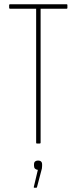

<svg xmlns="http://www.w3.org/2000/svg" viewBox="-20 -675 360 903"><path d="M153 0Q150 0 150 -4V-634H27Q23 -634 23 -638V-651Q23 -655 27 -655H294Q297 -655 297 -651V-638Q297 -634 294 -634H171V-4Q171 0 167 0ZM141 208Q138 208 139 204L158 124Q150 123 145 118.5Q140 114 140 105V98Q140 88 145.5 84Q151 80 159 80Q168 80 173 84.5Q178 89 178 98V106Q178 112 177 117.5Q176 123 174 129L154 205Q153 208 151 208Z"/></svg>

Font: Sofia Sans Extra Condensed Thin
Style: Regular
Weight: 250
Version: Version 4.100